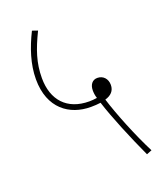

<svg xmlns="http://www.w3.org/2000/svg" viewBox="-132 -714 716 863"><g transform="rotate(-20 226.5 -282.5)"><path d="M421 67 446 57C402 -29 353 -150 329 -228C357 -236 375 -253 375 -282C375 -311 356 -332 328 -332C305 -332 290 -314 290 -286C290 -276 291 -263 296 -248C282 -246 270 -245 259 -245C153 -245 94 -311 94 -416C94 -489 114 -547 151 -623L125 -632C91 -564 67 -492 67 -420C67 -280 156 -219 257 -219C274 -219 290 -220 304 -222C328 -146 377 -28 421 67Z"/></g></svg>

Font: Noto Sans Condensed Thin
Style: Regular
Weight: 100
Width: 3
Designer: Monotype Design Team
Foundry: Monotype Imaging Inc.
Version: Version 2.013